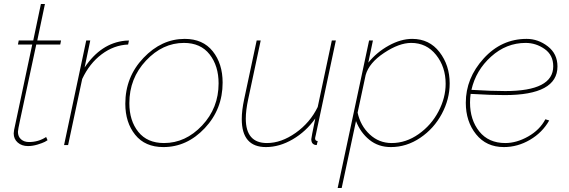

<svg xmlns="http://www.w3.org/2000/svg" viewBox="-20 -720 2822 953"><path d="M48 -58Q48 -63 50 -75L140 -499H69L73 -519H145L183 -700H203L165 -519H283L279 -499H160L80 -126Q69 -75 69 -66Q69 -42 84.5 -28.5Q100 -15 124 -15Q171 -15 209 -40L216 -24Q214 -22 202.5 -16Q191 -10 166.5 -2.5Q142 5 119 5Q88 5 68 -12.5Q48 -30 48 -58Z M408 -519H428L400 -385Q481 -506 601 -518Q607 -519 620 -519L616 -499Q545 -496 484.5 -450.5Q424 -405 388 -328L318 0H298Z M602 -205Q602 -338 692 -432.5Q782 -527 897 -527Q987 -527 1036 -465.5Q1085 -404 1085 -310Q1085 -178 996.5 -84Q908 10 791 10Q700 10 651 -51Q602 -112 602 -205ZM1065 -306Q1065 -393 1020.5 -450Q976 -507 893 -507Q787 -507 704.5 -419Q622 -331 622 -208Q622 -121 666.5 -65.5Q711 -10 794 -10Q901 -10 983 -97Q1065 -184 1065 -306Z M1180 -129Q1180 -172 1192 -228L1254 -519H1274L1212 -228Q1200 -172 1200 -131Q1200 -10 1305 -10Q1376 -10 1447.5 -60.5Q1519 -111 1557 -189L1627 -519H1647L1551 -67Q1550 -61 1548 -52.5Q1546 -44 1545 -39.5Q1544 -35 1544 -34Q1544 -20 1557 -20L1552 0Q1546 0 1540 -2Q1525 -8 1525 -29Q1525 -36 1545 -132Q1499 -67 1433 -28.5Q1367 10 1300 10Q1180 10 1180 -129Z M1812 -519H1831L1808 -409Q1850 -461 1910 -494Q1970 -527 2026 -527Q2111 -527 2161.5 -461.5Q2212 -396 2212 -306Q2212 -228 2173 -155Q2134 -82 2066 -36Q1998 10 1920 10Q1858 10 1813.5 -26Q1769 -62 1747 -119L1676 213H1656ZM2192 -304Q2192 -388 2144.5 -447.5Q2097 -507 2021 -507Q1961 -507 1886.5 -457.5Q1812 -408 1795 -348L1755 -161Q1769 -96 1815 -53Q1861 -10 1924 -10Q1995 -10 2058 -54.5Q2121 -99 2156.5 -167Q2192 -235 2192 -304Z M2485 -248Q2417 -248 2316 -254Q2313 -233 2313 -211Q2313 -125 2359 -67.5Q2405 -10 2488 -10Q2544 -10 2601.5 -42.5Q2659 -75 2687 -128L2706 -122Q2672 -62 2610.5 -26Q2549 10 2481 10Q2394 10 2343 -53.5Q2292 -117 2292 -210Q2292 -332 2380.5 -429.5Q2469 -527 2594 -527Q2651 -527 2699 -490Q2747 -453 2747 -390Q2747 -248 2485 -248ZM2589 -507Q2493 -507 2417.5 -439Q2342 -371 2320 -274Q2420 -268 2488 -268Q2726 -268 2726 -391Q2726 -447 2683 -477Q2640 -507 2589 -507Z"/></svg>

Font: Raleway-v4020 Thin
Style: Italic
Weight: 250
Italic angle: -12°
Designer: Matt McInerney, Pablo Impallari, Rodrigo Fuenzalida
Foundry: Matt McInerney, Pablo Impallari, Rodrigo Fuenzalida
Version: Version 4.020;PS 004.020;hotconv 1.0.88;makeotf.lib2.5.64775